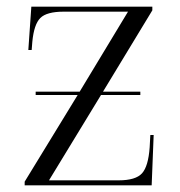

<svg xmlns="http://www.w3.org/2000/svg" viewBox="-20 -556 541 576"><path d="M54 0V-11L213 -271H87V-281H219L364 -521H171Q120 -521 101 -502Q82 -483 77 -431L75 -406H65L74 -536H437V-525L289 -281H401V-271H283L127 -15H336Q387 -15 406 -36Q425 -57 429 -114L431 -151H441L435 0Z"/></svg>

Font: Noto Serif Display Light
Style: Regular
Weight: 300
Designer: Monotype Design Team
Foundry: Monotype Imaging Inc.
Version: Version 2.009